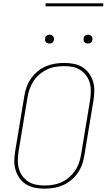

<svg xmlns="http://www.w3.org/2000/svg" viewBox="-20 -1119 640 1147"><path d="M246 8Q216 8 188 2.5Q160 -3 136.5 -17.5Q113 -32 97 -54.5Q81 -77 73 -103.5Q65 -130 65.5 -159.5Q66 -189 71 -218L125 -544Q129 -571 138.5 -598Q148 -625 164.5 -649Q181 -673 204 -692Q227 -711 253.5 -722.5Q280 -734 308 -738.5Q336 -743 363 -743Q393 -743 421 -737.5Q449 -732 472.5 -717.5Q496 -703 512 -680.5Q528 -658 536 -631.5Q544 -605 543.5 -575.5Q543 -546 538 -517L484 -191Q480 -164 470.5 -137Q461 -110 444.5 -86Q428 -62 405 -43Q382 -24 355.5 -12.5Q329 -1 301 3.5Q273 8 246 8ZM247 -11Q271 -11 296.5 -15Q322 -19 346.5 -30Q371 -41 391.5 -58.5Q412 -76 427.5 -98Q443 -120 451.5 -145Q460 -170 464 -194L518 -520Q522 -546 522.5 -572.5Q523 -599 516.5 -623Q510 -647 495.5 -667Q481 -687 460.5 -700.5Q440 -714 415 -719Q390 -724 363 -724Q339 -724 313 -720Q287 -716 263 -705Q239 -694 218 -676.5Q197 -659 182 -637Q167 -615 158 -590Q149 -565 145 -541L91 -215Q87 -189 86.5 -162.5Q86 -136 92.5 -112Q99 -88 113.5 -68Q128 -48 148.5 -34.5Q169 -21 194.5 -16Q220 -11 247 -11ZM505 -859Q499 -859 493.5 -861Q488 -863 484 -867.5Q480 -872 479.5 -878.5Q479 -885 480 -891Q480 -896 482.5 -900Q485 -904 489 -906.5Q493 -909 497 -910.5Q501 -912 506 -912Q512 -912 517.5 -909.5Q523 -907 527 -902.5Q531 -898 532 -891.5Q533 -885 532 -879Q531 -874 528.5 -870Q526 -866 522.5 -863.5Q519 -861 514.5 -860Q510 -859 505 -859ZM275 -859Q269 -859 263.5 -861Q258 -863 254 -867.5Q250 -872 249.5 -878.5Q249 -885 250 -891Q250 -896 252.5 -900Q255 -904 259 -906.5Q263 -909 267 -910.5Q271 -912 276 -912Q282 -912 287.5 -909.5Q293 -907 297 -902.5Q301 -898 302 -891.5Q303 -885 302 -879Q301 -874 298.5 -870Q296 -866 292.5 -863.5Q289 -861 284.5 -860Q280 -859 275 -859ZM252 -1081V-1099H597V-1081Z"/></svg>

Font: Iosevka Thin Extended Oblique
Style: Regular
Weight: 100
Width: 7
Italic angle: -9°
Monospace: yes
Designer: Belleve Invis
Foundry: Belleve Invis
Version: Version 32.5.0; ttfautohint (v1.8.4)